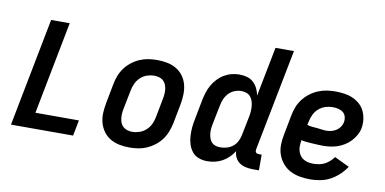

<svg xmlns="http://www.w3.org/2000/svg" viewBox="-72 -948 2343 1169"><g transform="rotate(10 1100.0 -364.0)"><path d="M42 0 172 -670H287L176 -97H445L426 0Z M775 12Q743 12 713 6Q683 0 657.5 -15Q632 -30 614.5 -54Q597 -78 589 -107Q581 -136 582.5 -168Q584 -200 590 -231L613 -351Q618 -378 628 -404Q638 -430 655 -453Q672 -476 695.5 -494Q719 -512 745 -523Q771 -534 797.5 -538Q824 -542 851 -542Q883 -542 913.5 -536Q944 -530 969.5 -515Q995 -500 1012.5 -476Q1030 -452 1037.5 -423Q1045 -394 1044 -362Q1043 -330 1037 -299L1014 -179Q1008 -152 998 -126Q988 -100 971 -77Q954 -54 930.5 -36Q907 -18 881.5 -7Q856 4 829 8Q802 12 775 12ZM777 -85Q798 -85 820.5 -92.5Q843 -100 861 -116.5Q879 -133 889 -154Q899 -175 903 -197L926 -317Q929 -332 930 -347.5Q931 -363 929 -378Q927 -393 921 -406Q915 -419 904.5 -428Q894 -437 879.5 -441Q865 -445 849 -445Q828 -445 805.5 -437.5Q783 -430 765.5 -413.5Q748 -397 738 -376Q728 -355 724 -333L700 -213Q697 -198 696 -182.5Q695 -167 697 -152Q699 -137 705 -124Q711 -111 722 -102Q733 -93 747 -89Q761 -85 777 -85Z M1257 12Q1229 12 1204.5 3Q1180 -6 1164 -25.5Q1148 -45 1140 -70Q1132 -95 1130.5 -122Q1129 -149 1131.5 -176.5Q1134 -204 1140 -231L1163 -351Q1168 -375 1175.5 -398.5Q1183 -422 1195.5 -444Q1208 -466 1226 -485Q1244 -504 1266 -517Q1288 -530 1312 -536Q1336 -542 1359 -542Q1384 -542 1407 -535.5Q1430 -529 1446.5 -513.5Q1463 -498 1473 -477.5Q1483 -457 1487 -434L1547 -740H1661L1538 -111Q1537 -106 1537.5 -101Q1538 -96 1541 -92Q1544 -88 1549 -86.5Q1554 -85 1559 -85H1577V12H1540Q1517 12 1496 7.5Q1475 3 1458 -8Q1441 -19 1431 -38Q1421 -57 1420 -79Q1407 -58 1388.5 -40Q1370 -22 1349 -10.5Q1328 1 1304 6.5Q1280 12 1257 12ZM1321 -85Q1341 -85 1361.5 -91Q1382 -97 1398.5 -110.5Q1415 -124 1424.5 -143Q1434 -162 1438 -182L1462 -302Q1465 -318 1466 -334.5Q1467 -351 1465.5 -367Q1464 -383 1459 -397.5Q1454 -412 1444 -423.5Q1434 -435 1419 -440Q1404 -445 1388 -445Q1367 -445 1346 -436.5Q1325 -428 1309.5 -411Q1294 -394 1286 -374Q1278 -354 1274 -333L1250 -213Q1247 -198 1246 -183Q1245 -168 1247 -153.5Q1249 -139 1254 -125.5Q1259 -112 1268.5 -102.5Q1278 -93 1292 -89Q1306 -85 1321 -85Z M1894 12Q1861 12 1829.5 6.5Q1798 1 1770.5 -13Q1743 -27 1723 -50.5Q1703 -74 1692.5 -103Q1682 -132 1682.5 -165Q1683 -198 1690 -231L1713 -351Q1718 -378 1728 -404Q1738 -430 1755.5 -453Q1773 -476 1796.5 -494Q1820 -512 1846.5 -523Q1873 -534 1899.5 -538Q1926 -542 1953 -542Q1981 -542 2008.5 -538Q2036 -534 2060 -523.5Q2084 -513 2103.5 -496Q2123 -479 2134 -456Q2145 -433 2149 -406Q2153 -379 2148 -350Q2144 -328 2132.5 -307Q2121 -286 2104.5 -268Q2088 -250 2067 -237Q2046 -224 2024 -216.5Q2002 -209 1979.5 -206Q1957 -203 1935 -203Q1918 -203 1901.5 -204Q1885 -205 1867.5 -206Q1850 -207 1833.5 -208.5Q1817 -210 1800 -214V-213Q1797 -196 1796.5 -179.5Q1796 -163 1800 -148Q1804 -133 1812.5 -120.5Q1821 -108 1834 -100Q1847 -92 1862.5 -88.5Q1878 -85 1894 -85Q1911 -85 1929 -88Q1947 -91 1963.5 -99Q1980 -107 1994 -119.5Q2008 -132 2020 -148L2112 -104Q2094 -77 2069.5 -54Q2045 -31 2016 -15.5Q1987 0 1955.5 6Q1924 12 1894 12ZM1940 -297Q1955 -297 1970.5 -301Q1986 -305 2000 -314Q2014 -323 2023.5 -337Q2033 -351 2036 -366Q2039 -384 2034.5 -400.5Q2030 -417 2017.5 -427Q2005 -437 1988 -441Q1971 -445 1953 -445Q1931 -445 1908.5 -438Q1886 -431 1867.5 -415Q1849 -399 1838.5 -377Q1828 -355 1824 -333L1819 -312Q1834 -307 1849 -305.5Q1864 -304 1879.5 -303Q1895 -302 1909.5 -299.5Q1924 -297 1940 -297Z"/></g></svg>

Font: Lode
Style: Bold Italic
Weight: 700
Italic angle: -11°
Monospace: yes
Designer: Belleve Invis
Foundry: Belleve Invis
Version: Version 29.2.0; ttfautohint (v1.8.3)